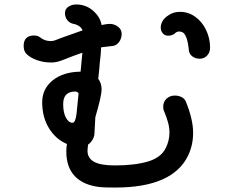

<svg xmlns="http://www.w3.org/2000/svg" viewBox="-20 -813 1040 860"><path d="M812 -359Q845 -279 845 -218Q845 -164 823 -117Q754 27 497 27Q442 27 428 25Q355 17 316 -23Q277 -63 277 -135Q277 -153 280 -168Q230 -189 199.5 -238.5Q169 -288 169 -355Q169 -415 216 -453Q263 -491 341 -492L349 -577Q316 -566 258 -543Q233 -533 209 -533Q175 -533 144.5 -544Q114 -555 97 -573Q86 -585 86 -608Q86 -631 98 -642.5Q110 -654 131 -654Q149 -654 159 -646Q180 -629 207 -629Q219 -629 228 -633Q253 -643 283.5 -653.5Q314 -664 330 -670L350 -677Q345 -689 333.5 -696.5Q322 -704 309 -706Q291 -710 281 -723.5Q271 -737 271 -754Q271 -773 286.5 -783Q302 -793 321 -793Q365 -793 397 -765Q429 -737 435 -701Q460 -706 471 -706Q492 -706 508.5 -693.5Q525 -681 525 -661Q525 -640 512 -623Q499 -606 474 -606Q461 -605 433 -601Q432 -570 427 -533Q427 -525 425 -507L420 -460Q435 -441 435 -412Q435 -383 407 -288Q405 -240 403 -214Q402 -200 394.5 -187Q387 -174 375 -166Q372 -150 372 -137Q372 -105 401 -88.5Q430 -72 495 -72Q583 -72 642.5 -89.5Q702 -107 723 -151Q739 -184 739 -219Q739 -241 733 -263.5Q727 -286 715 -315Q711 -322 711 -334Q711 -357 726 -371Q741 -385 763 -385Q779 -385 792.5 -378.5Q806 -372 812 -359ZM921 -599Q921 -579 908 -564.5Q895 -550 875 -550Q855 -550 841.5 -560.5Q828 -571 826 -587Q819 -662 794 -670Q788 -672 785 -672Q770 -672 763 -663Q759 -659 750.5 -656Q742 -653 734 -653Q718 -653 709 -664Q700 -675 700 -689Q700 -718 726.5 -739Q753 -760 786 -760Q824 -760 855 -737.5Q886 -715 903.5 -678Q921 -641 921 -599ZM263 -347Q263 -308 275.5 -285.5Q288 -263 305 -263Q312 -263 316.5 -275Q321 -287 323 -305L326 -335L332 -395Q326 -403 317 -403Q263 -403 263 -347Z"/></svg>

Font: Tsukimi Rounded SemiBold
Style: Regular
Weight: 600
Designer: Takashi Funayama
Foundry: Takashi Funayama
Version: Version 1.032; ttfautohint (v1.8.3)